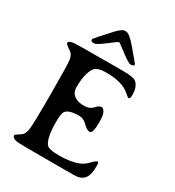

<svg xmlns="http://www.w3.org/2000/svg" viewBox="-208 -1010 1038 1137"><g transform="rotate(30 310.5 -441.5)"><path d="M188 -730.5H181.2Q165 -730.5 165 -745.1Q165 -750 199 -786.9Q232.9 -823.7 237.8 -829.6Q286.1 -886.7 309.6 -886.7H317.4Q340.3 -886.7 389.2 -829.1Q460.4 -744.6 460.4 -744.1Q460.4 -730.5 440.4 -730.5H437Q422.4 -730.5 369.6 -771Q316.9 -811.5 312.7 -811.5Q308.6 -811.5 255.9 -771Q203.1 -730.5 188 -730.5ZM471.2 -72.8Q498 -83.5 522.7 -109.4Q547.4 -135.3 555.9 -135.3Q564.5 -135.3 564.5 -119.1V-103Q564.5 -45.9 542.7 -20.8Q521 4.4 473.6 4.4L452.6 3.9L410.2 4.4H280.8Q106.9 4.4 92.3 2.9Q50.3 -1.5 50.3 -24.4Q50.3 -26.9 86.4 -50.8Q104 -62.5 110.1 -93.8Q116.2 -125 116.2 -335.9Q116.2 -546.9 110.6 -577.4Q105 -607.9 87.4 -619.6Q48.8 -645 48.8 -653.8Q48.8 -668.9 86.4 -672.9Q105 -674.8 274.4 -674.8L359.4 -675.3H422.9Q493.2 -675.3 511.7 -657.2Q537.6 -631.8 537.6 -579.6Q537.6 -552.2 527.3 -552.2Q520.5 -552.7 500 -571.3Q449.2 -617.2 338.4 -617.2Q274.4 -617.2 256.3 -589.4Q227.5 -544.9 227.5 -454.6Q227.5 -424.8 242.7 -408.2Q267.6 -380.9 317.9 -380.9Q346.7 -380.9 363.8 -391.1L376.5 -400.9L388.2 -413.1Q403.8 -426.8 415.8 -426.8Q427.7 -426.8 438.2 -408Q448.7 -389.2 448.7 -341.8Q448.7 -263.7 426.8 -263.7Q407.7 -263.7 382.3 -289.6Q356.9 -315.4 328.1 -315.4Q255.9 -315.4 236.3 -288.1Q225.6 -272.9 225.6 -215.3Q225.6 -110.8 252.4 -72.8Q267.1 -51.8 342.5 -51.8Q418 -51.8 471.2 -72.8Z"/></g></svg>

Font: Averia Serif Libre Light
Style: Regular
Weight: 300
Version: Version 1.002